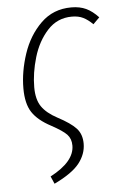

<svg xmlns="http://www.w3.org/2000/svg" viewBox="-53 -569 500 810"><g transform="rotate(-5 197.0 -164.5)"><path d="M131 171Q234 117 234 49Q234 20 217 2Q200 -16 152 -42Q97 -71 73 -107.5Q49 -144 49 -209Q49 -280 74 -355Q99 -430 151 -481Q203 -532 280 -532Q316 -532 342.5 -519.5Q369 -507 394 -480L367 -453Q347 -473 327 -483Q307 -493 279 -493Q217 -493 175.5 -447.5Q134 -402 114.5 -336Q95 -270 95 -210Q95 -158 115.5 -128Q136 -98 181 -74Q236 -45 259 -20Q282 5 282 45Q282 89 252 127.5Q222 166 145 203Z"/></g></svg>

Font: Fira Sans Extra Condensed ExtraLight
Style: Italic
Weight: 275
Width: 3
Italic angle: -8°
Designer: Carrois Corporate & Edenspiekermann AG
Foundry: Carrois Corporate GbR & Edenspiekermann AG
Version: Version 4.203